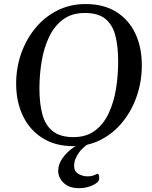

<svg xmlns="http://www.w3.org/2000/svg" viewBox="-20 -728 770 975"><path d="M352.1 14.2Q260.7 14.2 195.8 -26.9Q130.9 -67.9 96.4 -139.4Q62 -210.9 62 -303.2Q62 -383.8 87.6 -456.5Q113.3 -529.3 160.2 -585.9Q207 -642.6 271.7 -675Q336.4 -707.5 414.6 -707.5Q505.9 -707.5 569.6 -668.2Q633.3 -628.9 666.7 -558.8Q700.2 -488.8 700.2 -396.5Q700.2 -315.9 675.3 -242.2Q650.4 -168.5 604.2 -110.6Q558.1 -52.7 494.1 -19.3Q430.2 14.2 352.1 14.2ZM353 -31.7Q418.5 -31.7 462.4 -64.7Q506.3 -97.7 532.2 -153.3Q558.1 -209 569.1 -277.1Q580.1 -345.2 580.1 -415.5Q580.1 -492.7 565.7 -547.9Q551.3 -603 514.6 -632.6Q478 -662.1 410.6 -662.1Q344.7 -662.1 300.3 -629.2Q255.9 -596.2 229.5 -540.8Q203.1 -485.4 191.7 -417.2Q180.2 -349.1 180.2 -278.3Q180.2 -202.1 195.3 -146.7Q210.4 -91.3 248.3 -61.5Q286.1 -31.7 353 -31.7ZM448.7 -39.1 459.5 -14.6Q409.2 9.3 382.8 44.4Q356.4 79.6 356.4 114.3Q356.4 142.6 378.2 155Q399.9 167.5 423.8 167.5Q437 167.5 447 165.3Q457 163.1 473.6 154.8Q477.5 152.8 480.7 158.7Q483.9 164.6 483.9 175.8Q483.9 190.9 472.2 199.7Q456.5 211.9 432.9 219.7Q409.2 227.5 381.8 227.5Q330.1 227.5 302.7 200.2Q275.4 172.9 275.4 139.6Q275.4 107.4 296.6 76.4Q317.9 45.4 351.3 22.2Q384.8 -1 420.9 -9.3Z"/></svg>

Font: Gelasio
Style: Italic
Weight: 400
Italic angle: -8.5°
Designer: Eben Sorkin
Foundry: Eben Sorkin
Version: Version 1.008